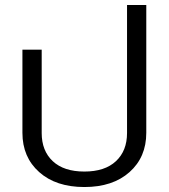

<svg xmlns="http://www.w3.org/2000/svg" viewBox="-20 -734 676 769"><path d="M69.8 -202.1V-535.2H147V-201.2Q147 -129.9 191.4 -88.4Q235.8 -46.9 317.9 -46.9Q399.9 -46.9 444.3 -88.4Q488.8 -129.9 488.8 -201.2V-713.9H565.9V-202.1Q565.9 -104.5 498.8 -44.7Q431.6 15.1 317.9 15.1Q204.1 15.1 137 -44.7Q69.8 -104.5 69.8 -202.1Z"/></svg>

Font: Prompt Light
Style: Regular
Weight: 300
Designer: Katatrad Team
Foundry: CadsonDemak
Version: Version 1.000;PS 001.000;hotconv 1.0.88;makeotf.lib2.5.64775